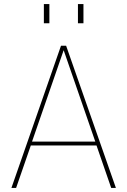

<svg xmlns="http://www.w3.org/2000/svg" viewBox="-20 -921 624 941"><path d="M279 -697H304L548 0H525L453 -208H131L59 0H36ZM447 -227 292 -675 137 -227ZM362 -901H389V-807H362ZM195 -901H222V-807H195Z"/></svg>

Font: Hanken Grotesk Thin
Style: Regular
Weight: 100
Designer: Alfredo Marco Pradil
Foundry: Hanken Design Co.
Version: Version 3.014